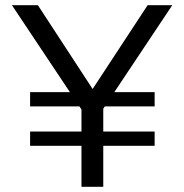

<svg xmlns="http://www.w3.org/2000/svg" viewBox="-20 -720 710 740"><path d="M294 0V-298L26 -700H126L337 -377L549 -700H644L378 -301V0ZM96 -158V-213H310V-158ZM96 -310V-365H295V-310ZM365 -158V-213H576V-158ZM380 -310V-365H576V-310Z"/></svg>

Font: REM Light
Style: Regular
Weight: 300
Designer: Octavio Pardo
Foundry: Ashler Design
Version: Version 1.005;gftools[0.9.28]